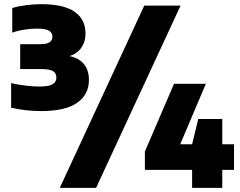

<svg xmlns="http://www.w3.org/2000/svg" viewBox="-20 -835 1156 923"><path d="M177.5 -301Q140.5 -301 104 -305.2Q67.5 -309.5 33.5 -317V-435.5Q66 -428 102.5 -423.5Q139 -419 169 -419Q215 -419 233 -430Q251 -441 251 -461.5Q251 -483 235 -493Q219 -503 176.5 -503H77V-622.5H170.5Q206.5 -622.5 219.2 -632.5Q232 -642.5 232 -658.5Q232 -677.5 215.5 -687.5Q199 -697.5 157.5 -697.5Q130 -697.5 97 -692.5Q64 -687.5 39 -678V-796.5Q64.5 -804.5 103.8 -809.8Q143 -815 178 -815Q286 -815 338.5 -778.5Q391 -742 391 -674Q391 -632 368.5 -602.2Q346 -572.5 306.5 -563.5V-567Q354.5 -559 381 -529.8Q407.5 -500.5 407.5 -450.5Q407.5 -381 351 -341Q294.5 -301 177.5 -301ZM267.5 68 673.5 -808H848L442 68ZM676.5 -18.5V-106.5L816.5 -432H969.5L831.5 -106.5L818.5 -141.5H1105V-18.5ZM903.5 68V-141.5L933 -263H1048.5V68Z"/></svg>

Font: Encode Sans Condensed Thin Black
Style: Regular
Weight: 900
Version: Version 3.002